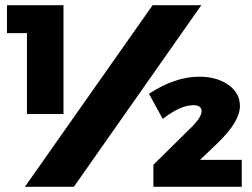

<svg xmlns="http://www.w3.org/2000/svg" viewBox="-20 -721 974 741"><path d="M84 -281V-593H7V-701H225V-281ZM76 0 569 -701H757L265 0ZM749 -425Q817 -425 861.5 -393.5Q906 -362 906 -312Q906 -252 821 -170L752 -104H913V0H572V-85L725 -236Q758 -271 758 -292Q758 -315 726 -315Q676 -315 608 -262L555 -359Q655 -425 749 -425Z"/></svg>

Font: Montserrat Extra Bold
Style: Regular
Weight: 800
Designer: Julieta Ulanovsky
Foundry: Julieta Ulanovsky
Version: Version 3.001;PS 003.001;hotconv 1.0.70;makeotf.lib2.5.58329